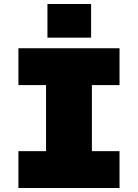

<svg xmlns="http://www.w3.org/2000/svg" viewBox="-20 -939 690 959"><path d="M72 -184H210V-514H72V-698H577V-514H439V-184H577V0H72ZM217 -919H435V-751H217Z"/></svg>

Font: Azeret Mono Black
Style: Regular
Weight: 900
Designer: Martin Vácha
Foundry: Displaay
Version: Version 1.000; Glyphs 3.0.3, build 3074